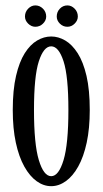

<svg xmlns="http://www.w3.org/2000/svg" viewBox="-20 -660 372 692"><path d="M164.5 11Q137 11 112 -7Q87 -25 67.5 -60Q48 -95 37 -146Q26 -197 26 -263.5Q26 -336 37.8 -386.5Q49.5 -437 69.2 -468.2Q89 -499.5 113.8 -514Q138.5 -528.5 164.5 -528.5Q190.5 -528.5 215.2 -514Q240 -499.5 260 -468.2Q280 -437 291.8 -386.5Q303.5 -336 303.5 -263.5Q303.5 -197 292.5 -146Q281.5 -95 262 -60Q242.5 -25 217.2 -7Q192 11 164.5 11ZM164.5 -25Q191.5 -25 209 -82.8Q226.5 -140.5 226.5 -263.5Q226.5 -385.5 209 -439.2Q191.5 -493 164.5 -493Q137.5 -493 120 -439.2Q102.5 -385.5 102.5 -263.5Q102.5 -140.5 120 -82.8Q137.5 -25 164.5 -25ZM223 -563.5Q207 -563.5 195.8 -574.8Q184.5 -586 184.5 -600.5Q184.5 -617 195.8 -628.8Q207 -640.5 223 -640.5Q237.5 -640.5 249 -628.8Q260.5 -617 260.5 -600.5Q260.5 -586 249 -574.8Q237.5 -563.5 223 -563.5ZM107.5 -563.5Q93 -563.5 81.5 -574.8Q70 -586 70 -600.5Q70 -617 81.5 -628.8Q93 -640.5 107.5 -640.5Q123 -640.5 134.8 -628.8Q146.5 -617 146.5 -600.5Q146.5 -586 134.8 -574.8Q123 -563.5 107.5 -563.5Z"/></svg>

Font: Imbue Thin
Style: Regular
Weight: 400
Version: Version 1.102